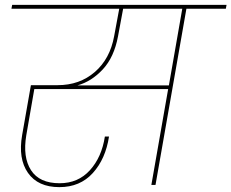

<svg xmlns="http://www.w3.org/2000/svg" viewBox="-20 -760 951 789"><path d="M465 -611Q449 -525 402.5 -475Q356 -425 298 -409H674L729 -724H486ZM27 -724 30 -740H911L908 -724H746L619 0H602L671 -394H121L88 -204Q73 -114 107.5 -60.5Q142 -7 225 -7Q301 -7 349.5 -60.5Q398 -114 411 -199H428Q414 -107 361.5 -49Q309 9 224 9Q136 9 95 -49.5Q54 -108 71 -205L107 -410H217Q307 -410 369.5 -464Q432 -518 449 -611L470 -724Z"/></svg>

Font: Poppins Thin
Style: Italic
Weight: 250
Italic angle: -10°
Designer: Ninad Kale (Devanagari), Jonny Pinhorn (Latin)
Foundry: Indian Type Foundry
Version: Version 3.200;PS 1.000;hotconv 16.6.54;makeotf.lib2.5.65590